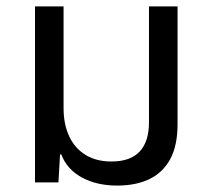

<svg xmlns="http://www.w3.org/2000/svg" viewBox="-20 -568 654 598"><path d="M345 10Q281 10 234.5 -15.5Q188 -41 171 -87H167L162 0H89V-548H178V-231Q178 -181 195.5 -143.5Q213 -106 246.5 -85.5Q280 -65 327 -65Q386 -65 415 -96Q444 -127 444 -187V-548H533V-181Q533 -115 510.5 -73Q488 -31 446 -10.5Q404 10 345 10Z"/></svg>

Font: Noto Sans Thai
Style: Regular
Weight: 400
Designer: Monotype Design Team
Foundry: Monotype Imaging Inc.
Version: Version 2.001